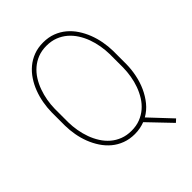

<svg xmlns="http://www.w3.org/2000/svg" viewBox="-241 -837 1081 1081"><g transform="rotate(-45 300.0 -296.5)"><path d="M547.4 -302.2Q546.9 -261.2 538.3 -219Q529.8 -176.8 512.5 -138.4Q495.1 -100.1 469.5 -68.6Q443.8 -37.1 408.7 -17.1L529.3 111.3L510.7 128.4L383.3 -4.9Q365.2 2 345.2 5.9Q325.2 9.8 303.2 9.8Q261.7 9.8 227.3 -3.2Q192.9 -16.1 165.8 -38.8Q138.7 -61.5 118.7 -91.8Q98.6 -122.1 85.2 -156.7Q71.8 -191.4 65.2 -228.5Q58.6 -265.6 58.1 -302.2V-408.7Q58.6 -444.8 65.2 -482.2Q71.8 -519.5 85 -554.2Q98.1 -588.9 118.2 -619.1Q138.2 -649.4 165.3 -672.1Q192.4 -694.8 226.6 -707.8Q260.7 -720.7 302.2 -720.7Q343.8 -720.7 377.9 -707.8Q412.1 -694.8 439.2 -672.1Q466.3 -649.4 486.3 -619.1Q506.3 -588.9 519.8 -554.2Q533.2 -519.5 540 -482.2Q546.9 -444.8 547.4 -408.7ZM521 -409.7Q520.5 -442.4 514.6 -476.3Q508.8 -510.3 497.3 -541.7Q485.8 -573.2 468 -601.1Q450.2 -628.9 426 -649.7Q401.9 -670.4 371.1 -682.4Q340.3 -694.3 302.2 -694.3Q264.2 -694.3 233.6 -682.4Q203.1 -670.4 179 -649.7Q154.8 -628.9 137.2 -601.1Q119.6 -573.2 108.2 -541.5Q96.7 -509.8 90.8 -476.1Q85 -442.4 84.5 -409.7V-302.2Q85 -269.5 90.8 -235.6Q96.7 -201.7 108.2 -169.9Q119.6 -138.2 137.5 -110.1Q155.3 -82 179.4 -61.3Q203.6 -40.5 234.4 -28.6Q265.1 -16.6 303.2 -16.6Q341.3 -16.6 372.1 -28.6Q402.8 -40.5 427 -61.3Q451.2 -82 468.8 -110.1Q486.3 -138.2 497.8 -169.9Q509.3 -201.7 514.9 -235.6Q520.5 -269.5 521 -302.2Z"/></g></svg>

Font: Roboto Mono Thin
Style: Regular
Weight: 250
Designer: Google
Version: Version 2.000985; 2015; ttfautohint (v1.3)